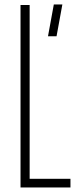

<svg xmlns="http://www.w3.org/2000/svg" viewBox="-20 -822 338 842"><path d="M70 0V-800H110V-38H289V0ZM190.5 -663 216 -802.5H253.5L228 -663Z"/></svg>

Font: Big Shoulders Text Thin Thin
Style: Regular
Weight: 250
Version: Version 2.002